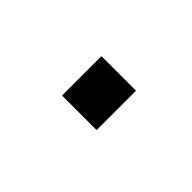

<svg xmlns="http://www.w3.org/2000/svg" viewBox="14 -422 672 672"><g transform="rotate(-45 350.0 -85.5)"><path d="M267.5 -171H462.5V0H267.5Z"/></g></svg>

Font: Trispace SemiExpanded ExtraBold
Style: Regular
Weight: 800
Width: 6
Designer: Tyler Finck
Foundry: Etcetera Type Company
Version: Version 1.210; ttfautohint (v1.8.3)